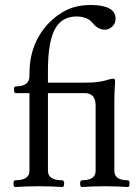

<svg xmlns="http://www.w3.org/2000/svg" viewBox="-20 -746 557 769"><path d="M41 3Q34 3 34 -10.5Q34 -24 41 -24Q98 -24 98 -62V-373H43Q36 -373 36 -386.5Q36 -400 43 -400Q98 -400 98 -441V-451Q98 -570 172 -650Q207 -687 248 -706.5Q289 -726 344 -726Q391 -726 417 -712.5Q443 -699 443 -671Q443 -652 429.5 -639.5Q416 -627 401 -627Q372 -627 351 -654Q330 -680 286 -680Q227 -680 199.5 -628.5Q172 -577 172 -462V-415H333Q338 -415 339.5 -404.5Q341 -394 339.5 -383.5Q338 -373 333 -373H172V-62Q172 -24 229 -24Q237 -24 237 -10.5Q237 3 229 3Q183 0 135 0Q88 0 41 3ZM308 3Q301 3 301 -10.5Q301 -24 308 -24Q363 -24 363 -62V-324Q363 -373 319 -373Q314 -373 312.5 -383.5Q311 -394 312.5 -404.5Q314 -415 319 -415Q347 -415 365.5 -417Q384 -419 400 -423Q415 -428 424 -429.5Q433 -431 436 -431Q441 -431 441 -418Q438 -375 438 -344V-62Q438 -24 492 -24Q499 -24 499 -10.5Q499 3 492 3Q446 0 400 0Q355 0 308 3Z"/></svg>

Font: Junicode
Style: Regular
Weight: 400
Designer: Peter S. Baker
Version: Version 2.100; ttfautohint (v1.8.4)